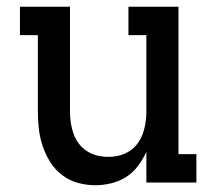

<svg xmlns="http://www.w3.org/2000/svg" viewBox="-20 -540 640 568"><path d="M262 8Q236 8 210.5 1Q185 -6 164 -22Q143 -38 129 -60Q115 -82 106.5 -107Q98 -132 95 -158Q92 -184 92 -210V-436H39V-520H187V-210Q187 -193 189.5 -176.5Q192 -160 197.5 -144.5Q203 -129 213 -115.5Q223 -102 237 -93Q251 -84 267 -80Q283 -76 300 -76Q317 -76 333 -80Q349 -84 363 -93Q377 -102 387 -115.5Q397 -129 402.5 -144.5Q408 -160 410.5 -176.5Q413 -193 413 -210V-436H360V-520H508V-84H561V0H413V-91Q403 -69 388.5 -49.5Q374 -30 354 -17Q334 -4 310 2Q286 8 262 8Z"/></svg>

Font: Iosevka Etoile Medium
Style: Regular
Weight: 500
Designer: Belleve Invis
Foundry: Belleve Invis
Version: Version 22.1.2; ttfautohint (v1.8.4)